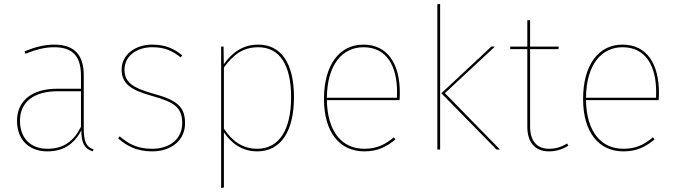

<svg xmlns="http://www.w3.org/2000/svg" viewBox="-20 -753 3407 967"><path d="M401.9 -110V-372C401.9 -471.4 360.1 -528.3 252.7 -528.3C204.1 -528.3 157.1 -516.4 103.4 -494.3L107.8 -482C160.7 -503.7 206.7 -515.1 252.7 -515.1C353.6 -515.1 387.8 -462.1 387.8 -370.7V-306.1H267.3C144.3 -306.1 65.7 -248.1 65.7 -144.6C65.7 -53.8 121.3 9.4 219.1 9.4C299.7 9.4 353.3 -27.5 389.6 -96.2C390.1 -30.9 405.8 -3.7 447.4 9.4L451 -0.7C413.6 -13.3 401.8 -39.1 401.8 -110ZM219.1 -3.7C131.3 -3.7 80.6 -60 80.6 -144.6C80.6 -241 152.6 -293.4 269.8 -293.4H387.8V-114.5C352.8 -44.3 302.3 -3.7 219.1 -3.7Z M746 -528.3C660.7 -528.3 592.6 -477 592.6 -402.9C592.6 -333.1 636.4 -299.9 746.4 -269.7C859.3 -238.1 897.6 -211.6 897.6 -132.1C897.6 -51.6 832.6 -3.7 746.4 -3.7C670.9 -3.7 626.6 -28.7 583 -66.3L574.7 -56.6C617.4 -19 666.1 9.4 746.4 9.4C842.1 9.4 912 -46.1 912 -132.1C912 -218 868.7 -249.1 753 -281.1C647.3 -310.4 607 -339.4 607 -402.4C607 -470.4 668.3 -515.1 746.4 -515.1C807 -515.1 846.9 -498.6 889.6 -464L897.9 -474.1C854 -510.3 809.3 -528.3 746 -528.3Z M1280.3 -528.3C1201.3 -528.3 1147.7 -486.1 1107.2 -429.4L1106 -518.3H1093.7V193.9L1107.7 191.3V-86.9C1143.6 -32.7 1198.8 9.4 1275.4 9.4C1396.4 9.4 1460.6 -94.6 1460.6 -264C1460.6 -433.1 1396.9 -528.3 1280.3 -528.3ZM1275 -3.7C1200.6 -3.7 1147.3 -44.6 1107.7 -105V-413.2C1152.8 -474.5 1201.4 -515.1 1280.3 -515.1C1388.7 -515.1 1446.1 -426 1446.1 -264C1446.1 -100.4 1386.8 -3.7 1275 -3.7Z M1993.7 -285.9C1993.7 -427 1935.9 -528.3 1809.9 -528.3C1689.4 -528.3 1611.7 -426 1611.7 -254.3C1611.7 -86.3 1691.3 9.4 1814.6 9.4C1881.6 9.4 1926.1 -13 1971.6 -50.8L1963.7 -61.4C1918.7 -24.3 1877.9 -3.7 1814.6 -3.7C1704.9 -3.7 1629.2 -86.2 1626.2 -248.6H1992.3C1993.3 -260.4 1993.7 -271.4 1993.7 -285.8ZM1979.1 -260.8H1626.2C1628.1 -428 1704.2 -515.1 1810.7 -515.1C1928 -515.1 1979.7 -419.4 1979.7 -290.6C1979.7 -277.1 1979.7 -270.8 1979.1 -260.8Z M2196.7 -733.4 2182.7 -731.7V0H2196.7ZM2472.6 -518.3H2454.6L2202.7 -283.4L2480.7 0H2498.3L2220.7 -283.8Z M2836.1 -30.4C2811.9 -15.4 2783.9 -3.7 2745.3 -3.7C2683.4 -3.7 2649.8 -43.8 2649.8 -116V-505.6H2792.4L2794.6 -518.3H2649.8V-651.9L2635.8 -650.6V-518.3H2549.7V-505.6H2635.8V-115.1C2635.8 -33.7 2676.8 9.4 2744.4 9.4C2786 9.4 2816 -3.1 2842.7 -19.4Z M3298.7 -285.9C3298.7 -427 3240.9 -528.3 3114.9 -528.3C2994.4 -528.3 2916.7 -426 2916.7 -254.3C2916.7 -86.3 2996.3 9.4 3119.6 9.4C3186.6 9.4 3231.1 -13 3276.6 -50.8L3268.7 -61.4C3223.7 -24.3 3182.9 -3.7 3119.6 -3.7C3009.9 -3.7 2934.2 -86.2 2931.2 -248.6H3297.3C3298.3 -260.4 3298.7 -271.4 3298.7 -285.8ZM3284.1 -260.8H2931.2C2933.1 -428 3009.2 -515.1 3115.7 -515.1C3233 -515.1 3284.7 -419.4 3284.7 -290.6C3284.7 -277.1 3284.7 -270.8 3284.1 -260.8Z"/></svg>

Font: Fira Sans Hair
Style: Regular
Weight: 100
Designer: bBox Type GmbH & Carrois Corporate GbR & Edenspiekermann AG
Foundry: bBox Type GmbH & Carrois Corporate GbR & Edenspiekermann AG
Version: Version 4.300;PS 004.300;hotconv 1.0.88;makeotf.lib2.5.64775